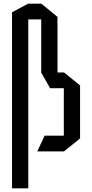

<svg xmlns="http://www.w3.org/2000/svg" viewBox="-20 -820 499 1040"><path d="M45.2 200V-753.6L132.2 -800H133.2V200ZM182.2 0 221.6 -85.2H325.7V0ZM133.2 -714.8V-800H203.3V-714.8ZM291.3 -402.3 203.3 -427.6V-800H204.3L291.3 -728.6ZM251.3 -342.4 203.3 -426.6V-427.6H325.7V-342.4ZM325.7 0V-427.6H326.7L413.7 -357.3V-70.3L326.7 0Z"/></svg>

Font: Foldit Thin
Style: Regular
Weight: 100
Designer: Sophia Tai
Foundry: Sophia Tai
Version: Version 1.003